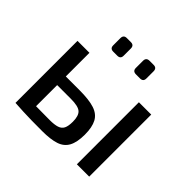

<svg xmlns="http://www.w3.org/2000/svg" viewBox="-168 -878 1068 1068"><g transform="rotate(45 366.0 -343.5)"><path d="M278 -302Q353 -302 395.5 -288Q438 -274 456 -240Q474 -206 474 -148Q474 -88 455.5 -54Q437 -20 397 -7Q357 6 293 6Q244 6 208 5.5Q172 5 142 3.5Q112 2 79 0L90 -70Q109 -69 159 -68Q209 -67 278 -67Q315 -67 336.5 -74Q358 -81 367 -99Q376 -117 376 -152Q376 -198 356 -216Q336 -234 278 -234H89V-302ZM170 -488V0H76V-488ZM656 -488V0H559V-488ZM470 -693Q495 -693 495 -667V-611Q495 -586 470 -586H438Q412 -586 412 -611V-667Q412 -693 438 -693ZM291 -693Q316 -693 316 -667V-611Q316 -586 291 -586H259Q234 -586 234 -611V-667Q234 -693 259 -693Z"/></g></svg>

Font: Exo 2 Medium
Style: Regular
Weight: 500
Designer: Natanael Gama
Foundry: Natanael Gama
Version: Version 2.010